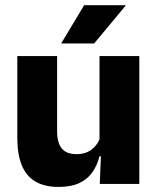

<svg xmlns="http://www.w3.org/2000/svg" viewBox="-20 -707 606 738"><path d="M199.5 -491.5V-202.5Q199.5 -175.5 206.5 -155.8Q213.5 -136 230 -125.2Q246.5 -114.5 275 -114.5Q299 -114.5 316.8 -123Q334.5 -131.5 346.8 -146Q359 -160.5 365 -178L388.5 -106.5H362.5Q354.5 -73.5 336.2 -46.5Q318 -19.5 286.2 -4Q254.5 11.5 205 11.5Q150.5 11.5 115.2 -9.8Q80 -31 63.2 -73Q46.5 -115 46.5 -178V-491.5ZM515.5 -491.5V0H363.5L368.5 -123L362.5 -137V-491.5ZM303.5 -687H462.5V-685L342 -540H216V-541.5Z"/></svg>

Font: Anek Latin
Style: Bold
Weight: 700
Designer: Yesha Goshar
Foundry: Ek Type
Version: Version 1.003